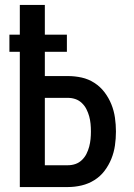

<svg xmlns="http://www.w3.org/2000/svg" viewBox="-20 -755 540 775"><path d="M60 0V-546H18V-615H60V-735H161V-615H250V-546H161V-448H254Q282 -448 309.5 -442Q337 -436 361 -420.5Q385 -405 402 -382.5Q419 -360 429.5 -334Q440 -308 444 -280Q448 -252 448 -224Q448 -196 444 -168Q440 -140 429.5 -114Q419 -88 402 -65.5Q385 -43 361 -28Q337 -13 309.5 -6.5Q282 0 254 0ZM254 -88Q270 -88 284.5 -93Q299 -98 310.5 -109Q322 -120 329 -134Q336 -148 340 -163Q344 -178 345.5 -193.5Q347 -209 347 -224Q347 -240 345.5 -255.5Q344 -271 340 -285.5Q336 -300 329 -314Q322 -328 310.5 -339Q299 -350 284.5 -355Q270 -360 254 -360H161V-88Z"/></svg>

Font: Zed Mono Semibold
Style: Regular
Weight: 600
Monospace: yes
Designer: Belleve Invis
Foundry: Belleve Invis
Version: Version 1.0.0; ttfautohint (v1.8.4)